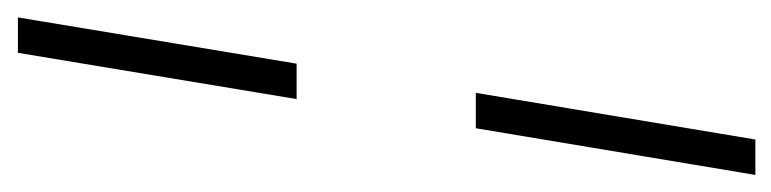

<svg xmlns="http://www.w3.org/2000/svg" viewBox="-360 -408 904 225"><g transform="rotate(-90 92.5 -296.0)"><path d="M54.2 -190.9H95.7L41 136.7H-0.5ZM184.1 -727.5 129.9 -400.9H88.4L142.6 -727.5Z"/></g></svg>

Font: Inter 28pt ExtraLight
Style: Italic
Weight: 250
Italic angle: -9.3988°
Designer: Rasmus Andersson
Foundry: rsms
Version: Version 4.001;git-66647c0bb